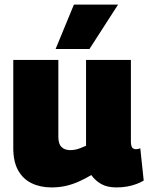

<svg xmlns="http://www.w3.org/2000/svg" viewBox="-20 -809 650 839"><path d="M205 10Q156 10 118 -8.5Q80 -27 59 -65Q38 -103 38 -162V-547H235V-210Q235 -180 249 -166.5Q263 -153 286 -153Q298 -153 308.5 -155Q319 -157 330.5 -161.5Q342 -166 356 -172V-547H552V-190Q552 -178 554.5 -170.5Q557 -163 562 -160Q567 -157 574 -157Q584 -157 593 -161L608 -20Q595 -12 576.5 -5Q558 2 536 6Q514 10 489 10Q449 10 423 -4.5Q397 -19 379 -44Q352 -28 324 -15.5Q296 -3 267 3.5Q238 10 205 10ZM223 -595 303 -789H496L371 -595Z"/></svg>

Font: Georama ExtraCondensed Thin ExtraBold
Style: Regular
Weight: 800
Version: Version 1.001